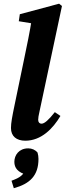

<svg xmlns="http://www.w3.org/2000/svg" viewBox="-20 -739 352 1029"><path d="M115.6 15.1C201.6 15.1 264.5 -50.7 303.9 -117.6L273.8 -138C240.9 -96.3 218.4 -76.1 202.4 -76.1C192.3 -76.1 184.6 -83.3 184.6 -96.9C184.6 -106.9 186.9 -120.7 191.4 -139.9L312.1 -706.9L296.8 -719.2L86.2 -662.8L80.7 -625.2L205.6 -605L150.8 -638.9C139.6 -567.7 124.5 -495.4 109.8 -425L57.8 -174.3C45.4 -115 38.8 -79.8 38.8 -52.9C38.8 -8.9 68.1 15.1 115.6 15.1ZM186.2 112.7C186.2 101 184.5 90.4 181.2 78.7C168.4 63.5 150.8 56.1 131.2 56.1C81.3 56.1 56.9 93 56.9 128.4C56.9 160.6 75 185.3 125 198.5L122.2 165.1C101.3 200.7 91.2 211.4 41.7 229.6L54 269.7C140.5 245.9 186.2 202 186.2 112.7Z"/></svg>

Font: Source Serif 4 Variable
Style: Italic
Weight: 400
Italic angle: -12°
Designer: Frank Grießhammer
Foundry: Adobe Systems Incorporated
Version: Version 4.004;hotconv 1.0.116;makeotfexe 2.5.65601